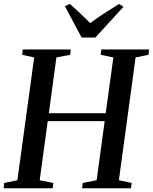

<svg xmlns="http://www.w3.org/2000/svg" viewBox="-30 -1008 818 1028"><path d="M-10.5 0 -7.5 -28.5 63 -43 153 -700.5 88.5 -714.5 92 -743H349L345.5 -714.5L272 -700.5L231.5 -402H536L577 -700.5L509 -714.5L512.5 -743H768L765 -714.5L696 -700.5L606.5 -43L675 -28.5L671.5 0H409.5L413 -28.5L487.5 -43L530.5 -359.5H225.5L182.5 -43L255.5 -28.5L252.5 0ZM407 -807 317.5 -974.5 343.5 -987.5Q371.5 -962.5 399.2 -936.5Q427 -910.5 453 -884Q488 -910.5 527 -935.8Q566 -961 607.5 -987L631 -971.5L480.5 -807Z"/></svg>

Font: Merriweather 96pt Medium
Style: Italic
Weight: 500
Italic angle: -7.8°
Version: Version 2.101